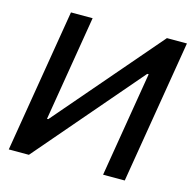

<svg xmlns="http://www.w3.org/2000/svg" viewBox="-106 -834 942 941"><g transform="rotate(15 364.5 -364.0)"><path d="M140.1 -727.5H250L161.6 -193.4H168L627 -727.5H728.5L607.9 0H498L586.4 -533.2H579.1L121.6 0H19.5Z"/></g></svg>

Font: Inter Tight Medium
Style: Italic
Weight: 500
Italic angle: -9.39999°
Designer: Rasmus Andersson
Foundry: rsms
Version: Version 3.004